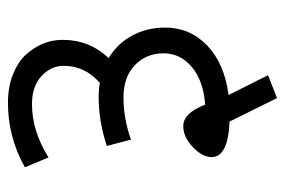

<svg xmlns="http://www.w3.org/2000/svg" viewBox="-142 -544 748 505"><g transform="rotate(-90 232.5 -291.0)"><path d="M72.3 -108.7Q72.3 -133.5 98.8 -158.5Q125.4 -183.5 153.7 -183.5Q188.1 -183.5 210.3 -125.9Q273 -130.4 309.2 -160.8Q345.3 -191.1 345.3 -235.6Q345.3 -280.1 314.5 -310.4Q283.6 -340.7 228.5 -340.7Q173.4 -340.7 118.3 -321L101.6 -384.7Q167.8 -406 229.5 -406Q249.7 -406 267.4 -402.9Q312.4 -441.9 312.4 -498Q312.4 -531.3 285.4 -556.4Q258.3 -581.4 211.8 -581.4Q141.1 -581.4 71.3 -537.9L45.5 -600.1Q124.9 -644.6 214.9 -644.6Q255.8 -644.6 288.4 -632Q321 -619.3 340.7 -598.6Q380.7 -555.1 380.7 -500.5Q380.7 -430.7 332.7 -379.7Q371.6 -356.4 392.3 -317.2Q413 -278.1 413 -231.5Q413 -165.8 365.8 -120.6Q318.5 -75.3 235.6 -64.2L287.7 39.4L227.5 63.2L165.8 -61.7Q72.3 -65.7 72.3 -108.7Z"/></g></svg>

Font: Khula
Style: Regular
Weight: 400
Designer: Erin McLaughlin, Steve Matteson
Version: Version 1.000;PS 1.0;hotconv 1.0.72;makeotf.lib2.5.5900; ttf